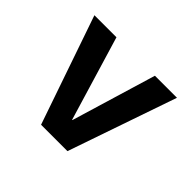

<svg xmlns="http://www.w3.org/2000/svg" viewBox="-134 -774 967 967"><g transform="rotate(-45 350.0 -290.0)"><path d="M632 4 52 -196V-384L632 -584V-427L180 -291V-289L632 -153Z"/></g></svg>

Font: M PLUS 1 Thin ExtraBold
Style: Regular
Weight: 800
Version: Version 1.001